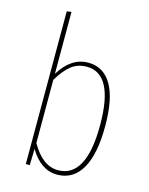

<svg xmlns="http://www.w3.org/2000/svg" viewBox="-113 -808 690 890"><g transform="rotate(15 232.0 -363.0)"><path d="M406 -264Q406 -130 365.5 -60Q325 10 248 10Q170 10 117 -78L115 0H96V-733L118 -736V-439Q173 -529 255 -529Q328 -529 367 -463Q406 -397 406 -264ZM382 -264Q382 -509 253 -509Q209 -509 178 -484Q147 -459 118 -410V-107Q172 -11 247 -11Q314 -11 348 -74Q382 -137 382 -264Z"/></g></svg>

Font: Fira Sans Extra Condensed Thin
Style: Regular
Weight: 250
Width: 1
Designer: Carrois Corporate & Edenspiekermann AG
Foundry: Carrois Corporate GbR & Edenspiekermann AG
Version: Version 4.203